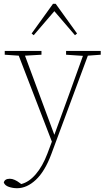

<svg xmlns="http://www.w3.org/2000/svg" viewBox="-39 -739 552 1014"><path d="M310 -450V-470H493V-450L425 -445L232 75Q198 166 150.5 210.5Q103 255 51 255Q29 255 8 248Q-13 241 -19 225Q-14 205 13 205Q25 205 38.5 211Q52 217 65 227L73 233Q114 223 150 181Q186 139 211 73L235 9L60 -445L-14 -450V-470H180V-450L93 -445L248 -27L326 -241L399 -444ZM357 -553 248 -680 139 -553 128 -562 241 -719H255L368 -562Z"/></svg>

Font: Source Serif 4 ExtraLight
Style: Regular
Weight: 200
Designer: Frank Grießhammer
Foundry: Adobe
Version: Version 4.005;hotconv 1.1.0;makeotfexe 2.6.0